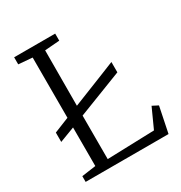

<svg xmlns="http://www.w3.org/2000/svg" viewBox="-176 -886 957 1013"><g transform="rotate(-30 302.0 -379.0)"><path d="M305 -715 215 -708 214 -371 405 -447 487 -480V-417L214 -311V-46L501 -55L555 -174L590 -156L558 0H53V-35L139 -47V-282L47 -247V-275V-304L139 -341V-708L55 -715V-758H305Z"/></g></svg>

Font: Martel Light
Style: Regular
Weight: 300
Designer: Dan Reynolds
Foundry: Dan Reynolds
Version: Version 1.001; ttfautohint (v1.1) -l 5 -r 5 -G 72 -x 0 -D la